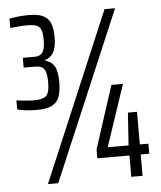

<svg xmlns="http://www.w3.org/2000/svg" viewBox="-51 -735 653 780"><g transform="rotate(-5 276.0 -345.5)"><path d="M95 -304Q76 -304 54.5 -306Q33 -308 15 -313V-350Q36 -347 55 -345.5Q74 -344 88 -344Q122 -344 136 -356.5Q150 -369 150 -410Q150 -450 140 -465Q130 -480 104 -480H56V-520H104Q118 -520 127.5 -525.5Q137 -531 142 -545.5Q147 -560 147 -585Q147 -614 141 -627.5Q135 -641 121.5 -645.5Q108 -650 84 -650Q68 -650 50 -648.5Q32 -647 16 -645V-683Q35 -687 55.5 -689Q76 -691 95 -691Q132 -691 153 -681Q174 -671 183 -650Q192 -629 192 -592Q192 -552 180.5 -531Q169 -510 146 -503V-500Q170 -495 182.5 -474.5Q195 -454 195 -410Q195 -373 186.5 -349.5Q178 -326 156.5 -315Q135 -304 95 -304ZM113 0 404 -688H447L155 0ZM453 0V-87H322V-123L405 -379H452L368 -128H453L462 -261H499V-128H534V-87H499V0Z"/></g></svg>

Font: Saira ExtraCondensed
Style: Regular
Weight: 400
Width: 2
Designer: Hector Gatti with collaboration of the Omnibus-Type team
Foundry: Omnibus-Type
Version: Version 1.101